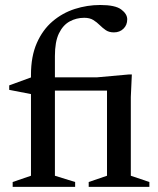

<svg xmlns="http://www.w3.org/2000/svg" viewBox="-20 -730 618 750"><path d="M194.5 -43.5 273.5 -19V0H29.5V-19L101 -43.5V-362.5L16 -379V-396.5L101 -427.5V-438Q101 -510 123.8 -561.8Q146.5 -613.5 185.2 -646.5Q224 -679.5 272.2 -695Q320.5 -710.5 371.5 -710.5Q430 -710.5 453.5 -693Q477 -675.5 477 -654.5Q477 -632 462.2 -617.8Q447.5 -603.5 425 -603.5Q406 -603.5 393.2 -612.2Q380.5 -621 369.5 -632Q358.5 -643 344.5 -651.8Q330.5 -660.5 309 -660.5Q278 -660.5 252 -646.2Q226 -632 210.2 -599.5Q194.5 -567 194.5 -511V-428H359.5L482 -439H495L491 -351V-43.5L563.5 -19V0H326.5V-19L398 -43.5V-376H194.5Z"/></svg>

Font: Newsreader Text Medium
Style: Regular
Weight: 500
Designer: Hugues Gentile
Foundry: Production Type
Version: Version 1.001